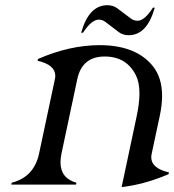

<svg xmlns="http://www.w3.org/2000/svg" viewBox="-20 -724 683 753"><path d="M400.9 -703.6Q423.8 -703.6 439.9 -691.4L493.2 -651.4Q504.9 -642.6 519.5 -642.6Q546.9 -642.6 579.6 -693.8H586.9Q556.6 -585.9 484.9 -585.9Q461.9 -585.9 445.8 -598.1L393.1 -638.2Q381.3 -647 367.7 -647Q338.9 -647 305.7 -595.7H298.3Q328.6 -703.6 400.9 -703.6ZM24.4 0 25.9 -7.3Q113.8 -29.8 133.3 -122.1L195.3 -413.6Q196.8 -420.4 196.8 -426.8Q196.8 -469.7 127.4 -485.8L128.9 -492.7Q253.9 -546.9 370.6 -546.9Q512.2 -546.9 578.6 -465.8Q615.7 -420.4 615.7 -347.7Q615.7 -311.5 606.4 -268.6L574.7 -120.1Q573.2 -113.3 573.2 -106.9Q573.2 -64 642.6 -47.9L641.1 -41Q548.8 -1 457 9.8L516.1 -268.6Q526.9 -318.8 526.9 -357.4Q526.9 -399.9 513.7 -427.2Q477.1 -502.4 390.6 -502.4Q302.2 -502.4 283.2 -414.1L221.2 -122.1Q217.3 -103 217.3 -87.4Q217.3 -24.9 279.8 -7.3L278.3 0Z"/></svg>

Font: Modern Antiqua
Style: Book Oblique
Weight: 400
Italic angle: -12°
Designer: Wojciech Kalinowski "wmk69" (wmk69@o2.pl)
Foundry: Wojciech Kalinowski "wmk69" (wmk69@o2.pl)
Version: Version 3.1.0; 2021-05-28